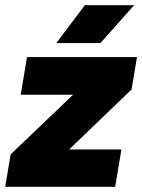

<svg xmlns="http://www.w3.org/2000/svg" viewBox="-42 -720 548 740"><path d="M89 -14 -1 -125 381 -490 465 -375ZM-22 0 -1 -125 105 -144H426L402 0ZM38 -355 62 -500H486L465 -375L354 -355ZM175 -554 285 -700H475L345 -554Z"/></svg>

Font: Figtree Light Black
Style: Italic
Weight: 900
Italic angle: -9.5°
Version: Version 2.000